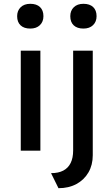

<svg xmlns="http://www.w3.org/2000/svg" viewBox="-20 -791 583 1008"><path d="M89 0V-525H192V0ZM139 -641Q106 -641 88 -658Q70 -675 70 -706Q70 -735 88.5 -753Q107 -771 139 -771Q172 -771 190 -754Q208 -737 208 -706Q208 -677 189.5 -659Q171 -641 139 -641ZM287 197 248 118Q287 118 312.5 104.5Q338 91 351 64.5Q364 38 364 -1V-525H467V24Q467 75 444.5 114Q422 153 381.5 175Q341 197 287 197ZM418 -641Q385 -641 367 -658Q349 -675 349 -706Q349 -735 367.5 -753Q386 -771 418 -771Q451 -771 469 -754Q487 -737 487 -706Q487 -677 468.5 -659Q450 -641 418 -641Z"/></svg>

Font: Lexend Medium
Style: Regular
Weight: 500
Designer: Bonnie Shaver-Troup, Thomas Jockin
Foundry: Lexend
Version: Version 1.005